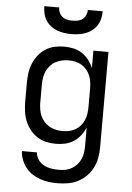

<svg xmlns="http://www.w3.org/2000/svg" viewBox="-62 -786 725 1055"><g transform="rotate(5 300.0 -258.5)"><path d="M296 223Q272 223 247.5 220Q223 217 200 209Q177 201 156 187.5Q135 174 120 154.5Q105 135 96 112Q87 89 86 64H169Q170 86 182.5 104Q195 122 214 132Q233 142 254 145.5Q275 149 296 149Q315 149 333.5 145.5Q352 142 368 132.5Q384 123 396.5 109Q409 95 416.5 78Q424 61 426.5 42.5Q429 24 429 5V-96Q419 -72 403 -51.5Q387 -31 365.5 -17Q344 -3 318.5 2.5Q293 8 268 8Q240 8 213.5 2Q187 -4 164 -19Q141 -34 124 -56Q107 -78 97 -103.5Q87 -129 83.5 -156Q80 -183 80 -210V-310Q80 -337 83.5 -364Q87 -391 97 -416.5Q107 -442 124 -464Q141 -486 164 -501Q187 -516 213.5 -522Q240 -528 268 -528Q293 -528 318.5 -522.5Q344 -517 365.5 -503Q387 -489 403 -468.5Q419 -448 429 -424V-520H512V5Q512 34 507 63Q502 92 489 118Q476 144 455.5 165Q435 186 409 199.5Q383 213 354 218Q325 223 296 223ZM299 -65Q318 -65 336 -69Q354 -73 370 -82.5Q386 -92 398 -106.5Q410 -121 417 -138Q424 -155 426.5 -173.5Q429 -192 429 -210V-310Q429 -328 426.5 -346.5Q424 -365 417 -382Q410 -399 398 -413.5Q386 -428 370 -437.5Q354 -447 336 -451Q318 -455 299 -455Q280 -455 261.5 -451Q243 -447 226.5 -438Q210 -429 197 -414.5Q184 -400 176.5 -383Q169 -366 166 -347.5Q163 -329 163 -310V-210Q163 -191 166 -172.5Q169 -154 176.5 -137Q184 -120 197 -105.5Q210 -91 226.5 -82Q243 -73 261.5 -69Q280 -65 299 -65ZM300 -600Q280 -600 259.5 -603Q239 -606 220.5 -613Q202 -620 185.5 -633Q169 -646 158.5 -663Q148 -680 143.5 -700Q139 -720 139 -740H221Q221 -725 227 -711.5Q233 -698 244.5 -689Q256 -680 270.5 -677Q285 -674 300 -674Q315 -674 329.5 -677Q344 -680 355.5 -689Q367 -698 373 -711.5Q379 -725 379 -740H461Q461 -720 456.5 -700Q452 -680 441.5 -663Q431 -646 414.5 -633Q398 -620 379.5 -613Q361 -606 340.5 -603Q320 -600 300 -600Z"/></g></svg>

Font: Iosevka Meiseki Sans
Style: Regular
Weight: 400
Monospace: yes
Designer: Belleve Invis
Foundry: Belleve Invis
Version: Version 11.2.6; ttfautohint (v1.8.4)